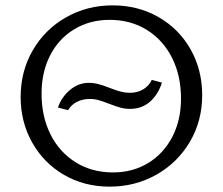

<svg xmlns="http://www.w3.org/2000/svg" viewBox="-20 -687 830 716"><path d="M57 -325Q57 -422 102.5 -500Q148 -578 226.5 -622.5Q305 -667 400 -667Q495 -667 571.5 -623Q648 -579 691 -502.5Q734 -426 734 -332Q734 -236 688 -158Q642 -80 563 -35.5Q484 9 389 9Q294 9 218.5 -35Q143 -79 100 -155.5Q57 -232 57 -325ZM655 -319Q655 -405 621.5 -471.5Q588 -538 527.5 -575.5Q467 -613 389 -613Q315 -613 257 -578Q199 -543 167 -480.5Q135 -418 135 -338Q135 -252 168.5 -185.5Q202 -119 262.5 -81.5Q323 -44 401 -44Q475 -44 532.5 -79Q590 -114 622.5 -176.5Q655 -239 655 -319ZM311 -378Q329 -378 346.5 -373.5Q364 -369 387 -360Q410 -351 428 -346Q446 -341 465 -341Q492 -341 513.5 -353.5Q535 -366 546 -389L584 -379Q569 -333 538.5 -307Q508 -281 466 -281Q446 -281 429.5 -285.5Q413 -290 387 -300Q364 -309 348 -313.5Q332 -318 315 -318Q289 -318 267.5 -307.5Q246 -297 234 -276L196 -286Q210 -326 241.5 -352Q273 -378 311 -378Z"/></svg>

Font: LXGW Bright GB
Style: Regular
Weight: 400
Designer: Christian Thalmann (Catharsis Fonts)
Foundry: LXGW / Christian Thalmann (Catharsis Fonts) / Fontworks Inc.
Version: Version 5.510